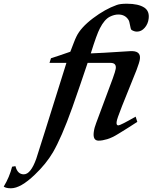

<svg xmlns="http://www.w3.org/2000/svg" viewBox="-210 -741 820 1032"><path d="M327 -589Q310 -557 278 -454Q318 -455 488 -466Q548 -470 542 -424Q540 -407 524 -365L446 -171Q418 -100 417 -87Q414 -67 426 -67Q437 -67 519 -114L528 -86Q502 -69 483 -57Q464 -45 451 -37Q436 -27 425 -21Q393 -1 366.5 7Q340 15 320 15Q288 15 294 -31Q297 -55 307 -80L396 -319Q403 -339 407 -351.5Q411 -364 412 -371Q417 -403 384 -403H261Q241 -343 220.5 -283.5Q200 -224 179 -164Q149 -80 123 -20.5Q97 39 75 77Q38 140 -23 198Q-99 271 -151 271Q-178 271 -190 262Q-159 211 -145 155L-127 152Q-116 196 -82 196Q-45 196 -15 112Q-9 95 31 -33Q71 -161 147 -403H56L64 -428Q84 -434 110 -443Q136 -452 168 -463Q179 -491 186.5 -511Q194 -531 201 -545Q224 -593 290 -643Q355 -692 417 -714Q435 -721 472 -721Q534 -721 566 -700Q594 -681 589 -641Q586 -613 568 -592Q550 -571 526 -571Q512 -571 497 -580Q492 -585 489 -605Q487 -616 485 -623.5Q483 -631 480 -635Q462 -663 426 -663Q404 -663 380 -651Q351 -636 327 -589Z"/></svg>

Font: DG Didot
Style: Bold Italic
Weight: 700
Designer: David Gatwood, Takis Katsoulidis, and George D. Matthiopoulos
Foundry: David Gatwood
Version: Version 1.0